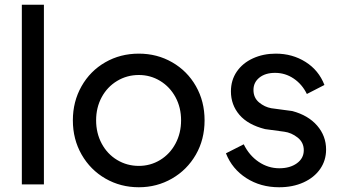

<svg xmlns="http://www.w3.org/2000/svg" viewBox="-20 -777 1442 809"><path d="M72 -757H165V0H72Z M287 -270Q287 -349 323.5 -413.5Q360 -478 423.5 -514.5Q487 -551 565 -551Q642 -551 705.5 -514.5Q769 -478 805.5 -414Q842 -350 842 -270Q842 -189 805 -125Q768 -61 704.5 -24.5Q641 12 565 12Q488 12 424.5 -24.5Q361 -61 324 -125.5Q287 -190 287 -270ZM565 -78Q614 -78 655 -103Q696 -128 719.5 -172Q743 -216 743 -270Q743 -324 719.5 -367.5Q696 -411 655 -436Q614 -461 565 -461Q515 -461 473.5 -436Q432 -411 408.5 -367.5Q385 -324 385 -270Q385 -216 408.5 -172Q432 -128 473.5 -103Q515 -78 565 -78Z M932 -131 1007 -169Q1030 -122 1070 -95Q1110 -68 1157 -68Q1202 -68 1231 -89Q1260 -110 1260 -144Q1260 -177 1234 -197.5Q1208 -218 1178 -222L1097 -233Q1025 -251 989 -293Q953 -335 953 -392Q953 -439 977.5 -475Q1002 -511 1045.5 -531Q1089 -551 1142 -551Q1212 -551 1267.5 -516Q1323 -481 1347 -419L1273 -381Q1253 -422 1217.5 -446Q1182 -470 1139 -470Q1098 -470 1073 -450Q1048 -430 1048 -398Q1048 -365 1071.5 -345.5Q1095 -326 1123 -321L1212 -309Q1279 -291 1316.5 -247.5Q1354 -204 1354 -147Q1354 -101 1329 -65Q1304 -29 1259 -8.5Q1214 12 1156 12Q1078 12 1018 -26.5Q958 -65 932 -131Z"/></svg>

Font: Eudoxus Sans Medium
Style: Regular
Weight: 500
Designer: Stijn de Vries
Foundry: tokotype
Version: Version 2.005